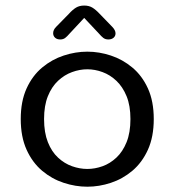

<svg xmlns="http://www.w3.org/2000/svg" viewBox="-20 -678 624 708"><path d="M302 10.5Q258.5 10.5 215 -3.8Q171.5 -18 135.5 -48.2Q99.5 -78.5 78 -126Q56.5 -173.5 56.5 -239Q56.5 -304.5 78 -351.8Q99.5 -399 135.5 -429Q171.5 -459 215 -473.2Q258.5 -487.5 302 -487.5Q345.5 -487.5 388.8 -473.2Q432 -459 468 -429Q504 -399 525.5 -351.8Q547 -304.5 547 -239Q547 -173.5 525.5 -126Q504 -78.5 468 -48.2Q432 -18 388.8 -3.8Q345.5 10.5 302 10.5ZM302 -55Q330 -55 358 -65Q386 -75 409.2 -96.8Q432.5 -118.5 446.8 -153.8Q461 -189 461 -239Q461 -288.5 446.8 -323.2Q432.5 -358 409.2 -380Q386 -402 358 -412.2Q330 -422.5 302 -422.5Q274 -422.5 245.8 -412.2Q217.5 -402 194 -380Q170.5 -358 156.5 -323.2Q142.5 -288.5 142.5 -239Q142.5 -189 156.5 -153.8Q170.5 -118.5 194 -96.8Q217.5 -75 245.8 -65Q274 -55 302 -55ZM394 -579Q406 -566.5 406 -555Q406 -545 398.8 -538.8Q391.5 -532.5 379.5 -532.5Q368.5 -532.5 361 -538.2Q353.5 -544 345 -554L290.5 -612L236 -553.5Q227.5 -543.5 220.2 -538Q213 -532.5 202 -532.5Q190 -532.5 183 -539Q176 -545.5 176 -555.5Q176 -568 187 -579L234 -627Q248 -642.5 260.5 -650Q273 -657.5 290.5 -657.5Q308 -657.5 320.5 -650Q333 -642.5 347.5 -627Z"/></svg>

Font: Sono
Style: Regular
Weight: 400
Designer: Tyler Finck
Foundry: Tyler Finck
Version: Version 2.112